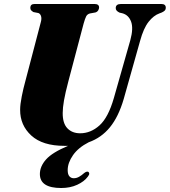

<svg xmlns="http://www.w3.org/2000/svg" viewBox="-20 -720 852 963"><path d="M551 -228 633.5 -518Q650 -578 637.5 -611.5Q625 -645 593.5 -653.5L580 -656.5Q560 -665.5 560.5 -679.5Q560.5 -700 587 -700H789Q811.5 -700 811.5 -681.5Q811.5 -672 805.8 -666.5Q800 -661 789.5 -656.5L780 -653Q750.5 -642.5 725.2 -610.5Q700 -578.5 682.5 -514.5L600.5 -223.5Q574.5 -134.5 531.5 -81.8Q488.5 -29 425 -6.5Q373 20 346.2 58.2Q319.5 96.5 319.5 133.5Q319.5 154.5 328 164.2Q336.5 174 350 174Q364 174 377 166.5Q390 159 401.5 148.5Q414 138.5 422 141.5Q426.5 143.5 427.5 149.8Q428.5 156 420.5 166Q402.5 190.5 367.2 206.8Q332 223 287 223Q180 223 180 153Q180 114.5 211.2 79.5Q242.5 44.5 321.5 11.5Q312.5 11.5 303 11.5Q193.5 11.5 137 -40.2Q80.5 -92 81 -169.5Q81 -196 89.2 -237.2Q97.5 -278.5 106.5 -310.5L185 -610Q189.5 -626.5 186 -638.5Q182.5 -650.5 173 -654.5L147.5 -659.5Q139.5 -664.5 135.8 -668.8Q132 -673 132 -681.5Q132.5 -700 153.5 -700H454Q477 -700 477 -682.5Q477 -675.5 472.5 -668Q468 -660.5 458.5 -657.5L431 -652.5Q418 -649 412.2 -638Q406.5 -627 399.5 -602L323 -312.5Q307.5 -254 301 -216.5Q294.5 -179 294.5 -153.5Q294 -101.5 318 -76.5Q342 -51.5 382 -51.5Q435 -51.5 479 -91Q523 -130.5 551 -228Z"/></svg>

Font: Fraunces 72pt Black
Style: Italic
Weight: 900
Italic angle: -16°
Version: Version 1.000;[b76b70a41]